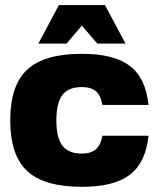

<svg xmlns="http://www.w3.org/2000/svg" viewBox="-20 -720 620 750"><path d="M379.9 -189.9H560.1Q549.3 -85 487.5 -37.6Q425.8 9.8 299.8 9.8Q152.8 9.8 86.4 -51.8Q20 -113.3 20 -250Q20 -386.7 86.4 -448.2Q152.8 -509.8 299.8 -509.8Q425.8 -509.8 487.5 -462.4Q549.3 -415 560.1 -310.1H379.9Q374 -346.7 355 -363.3Q335.9 -379.9 299.8 -379.9Q247.6 -379.9 223.9 -349.1Q200.2 -318.4 200.2 -250Q200.2 -181.6 223.9 -150.9Q247.6 -120.1 299.8 -120.1Q335 -120.1 354.2 -136.7Q373.5 -153.3 379.9 -189.9ZM390.1 -700.2 470.2 -549.8H359.9L299.8 -620.1L240.2 -549.8H129.9L210 -700.2Z"/></svg>

Font: Fivo Sans Heavy
Style: Regular
Weight: 900
Designer: Alexander Slobzheninov
Foundry: Alexander Slobzheninov
Version: 1.0